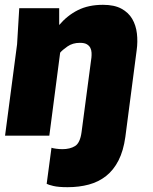

<svg xmlns="http://www.w3.org/2000/svg" viewBox="-20 -564 635 798"><path d="M226 -530V-460Q260 -500 304 -522Q348 -544 408 -544Q455 -544 484.5 -528Q514 -512 529.5 -485.5Q545 -459 549 -425Q553 -391 548 -355L501 5Q493 63 472.5 103Q452 143 421 167.5Q390 192 349.5 203Q309 214 261 214Q223 214 202 209Q181 204 174 200L194 50Q198 52 212.5 54Q227 56 239 56Q271 56 292 43Q313 30 319 -15L360 -325Q361 -334 360.5 -345Q360 -356 355.5 -365Q351 -374 341 -380Q331 -386 312 -386Q282 -386 260.5 -371Q239 -356 230 -345L185 0H1L51 -380L60 -530Z"/></svg>

Font: Tanohe Sans Black
Style: Italic
Weight: 900
Designer: Village Type and Design LLC & Cristiano Sobral
Foundry: Cooper Hewitt Smithsonian Design Museum
Version: Version 1.00;January 12, 2020;FontCreator 12.0.0.2547 64-bit